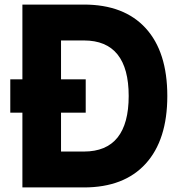

<svg xmlns="http://www.w3.org/2000/svg" viewBox="-20 -820 790 840"><path d="M25 -327V-473H355V-327ZM78 0V-800H347Q523 -800 617.5 -696.5Q712 -593 712 -400Q712 -208 617.5 -104Q523 0 347 0ZM247 -157H347Q445 -157 494 -218Q543 -279 543 -400Q543 -521 494 -582Q445 -643 347 -643H247Z"/></svg>

Font: Martian Mono SemiExpanded
Style: Bold
Weight: 700
Width: 6
Designer: Roman Shamin
Foundry: Evil Martians
Version: Version 1.000